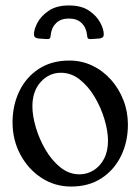

<svg xmlns="http://www.w3.org/2000/svg" viewBox="-20 -673 515 704"><path d="M240.8 11Q180.8 11 132 -20.9Q83.2 -52.8 54.6 -106.4Q26 -160 26 -224.2Q26 -287 50.8 -338.4Q75.5 -389.8 122.2 -420.4Q169 -451 234.2 -451Q279.2 -451 318.2 -432.5Q357.2 -414 386.5 -381.2Q415.8 -348.5 432.4 -306.1Q449 -263.8 449 -216Q449 -153.2 424 -101.8Q399 -50.2 352.4 -19.6Q305.8 11 240.8 11ZM271.5 -33.8Q299 -33.8 322.9 -48.4Q346.8 -63 361.4 -90.6Q376 -118.2 376 -157Q376 -191.5 363.4 -234.4Q350.8 -277.2 327.9 -316.2Q305 -355.2 273.2 -380.8Q241.5 -406.2 203.5 -406.2Q160 -406.2 129.4 -372.6Q98.8 -339 98.8 -283Q98.8 -248.5 111.4 -205.8Q124 -163 146.9 -123.9Q169.8 -84.8 201.5 -59.2Q233.2 -33.8 271.5 -33.8ZM232.5 -653Q278.5 -653 306.5 -633.9Q334.5 -614.8 347.5 -590.1Q360.5 -565.5 360.5 -547Q360.5 -540 356.8 -536.5Q353 -533 345.5 -532Q340 -531.8 330.5 -530.8Q321 -529.8 315.5 -529.8Q306.5 -529 303 -532Q299.5 -535 299.2 -545Q296.2 -572.2 279.2 -588.6Q262.2 -605 232.5 -605Q203 -605 186 -588.6Q169 -572.2 166 -545Q165.8 -535 162.2 -532Q158.8 -529 149.8 -529.8Q144.2 -529.8 134.8 -530.8Q125.2 -531.8 119.5 -532Q104.5 -534 104.5 -547Q104.5 -565.5 117.6 -590.1Q130.8 -614.8 159.1 -633.9Q187.5 -653 232.5 -653Z"/></svg>

Font: Young Serif Light
Style: Regular
Weight: 300
Designer: Bastien Sozeau
Foundry: NBR — Bastien Sozeau
Version: Version 5.001